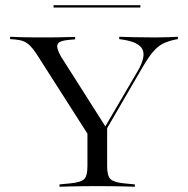

<svg xmlns="http://www.w3.org/2000/svg" viewBox="-20 -711 715 731"><path d="M339.5 -160.5 118.5 -506.5Q105.6 -525.8 94.4 -537.1Q83.1 -548.4 70.2 -553.6Q57.3 -558.9 38.7 -560.5L18.5 -562.1V-571Q36.3 -570.2 60.5 -569.4Q84.7 -568.5 115.3 -568.5H118.5H123.4Q146 -568.5 165.3 -568.5Q184.7 -568.5 202.8 -569Q221 -569.4 236.7 -569.8Q252.4 -570.2 266.1 -570.2V-561.3L240.3 -558.9Q203.2 -555.6 198.8 -541.1Q194.4 -526.6 212.1 -496L384.7 -224.2L373.4 -216.9L505.6 -442.7Q535.5 -495.2 522.6 -522.6Q509.7 -550 450 -559.7L433.9 -562.1V-571Q456.5 -570.2 492.3 -569.4Q528.2 -568.5 570.2 -568.5Q600.8 -568.5 621.8 -569.4Q642.7 -570.2 657.3 -571V-562.1L648.4 -560.5Q620.2 -554.8 600.4 -544.8Q580.6 -534.7 562.9 -514.1Q545.2 -493.5 522.6 -454.8L351.6 -160.5ZM345.2 -2.4Q316.9 -2.4 291.9 -2Q266.9 -1.6 246 -1.2Q225 -0.8 206.5 0V-8.9L247.6 -12.9Q288.7 -16.9 300.8 -29.4Q312.9 -41.9 312.9 -78.2V-250.8L358.1 -179.8L387.9 -231.5V-78.2Q387.9 -41.9 400.4 -29.4Q412.9 -16.9 452.4 -12.9L493.5 -8.9V0Q475.8 -0.8 454.4 -1.2Q433.1 -1.6 408.9 -2Q384.7 -2.4 355.6 -2.4H350.8ZM183.9 -682.3V-691.1H514.5V-682.3Z"/></svg>

Font: Playfair 144pt SemiExpanded Light
Style: Regular
Weight: 300
Width: 6
Designer: Claus Eggers Sørensen
Foundry: Claus Eggers Sørensen
Version: Version 2.203